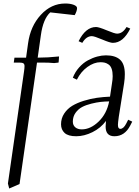

<svg xmlns="http://www.w3.org/2000/svg" viewBox="-20 -766 789 1089"><path d="M24.9 274.9 116.2 -359.9Q119.1 -379.4 119.1 -391.1Q119.1 -402.8 112.3 -407Q105.5 -411.1 87.9 -411.1H58.1L62 -439H127.9L139.2 -520Q152.3 -617.2 211.4 -681.6Q270.5 -746.1 350.1 -746.1Q378.4 -746.1 397.7 -738.8Q417 -731.4 417 -720.2Q417 -703.6 403.8 -680.2L265.1 -695.8Q224.6 -658.7 211.9 -566.9L193.8 -439Q250 -439 314.9 -445.8L313 -418L312 -411.1L287.1 -408.2Q260.3 -411.1 217.8 -411.1H189.9L90.8 277.8L32.2 303.2Z M326.2 -61Q326.2 -94.7 344 -121.8Q361.8 -148.9 389.6 -165.8Q417.5 -182.6 455.3 -194.3Q493.2 -206.1 529.5 -211.2Q565.9 -216.3 604 -217.8L614.7 -290Q619.1 -315.4 619.1 -334Q619.1 -358.9 613.3 -375.5Q607.4 -392.1 596.4 -399.9Q585.4 -407.7 574.7 -410.4Q564 -413.1 549.8 -413.1Q513.2 -413.1 475.8 -386.2Q438.5 -359.4 416 -314L393.1 -325.2Q405.8 -357.9 428.7 -383.5Q451.7 -409.2 478.3 -423.6Q504.9 -438 531 -445.1Q557.1 -452.1 581.1 -452.1Q633.8 -452.1 660.9 -427.5Q688 -402.8 688 -345.2Q688 -320.3 684.1 -294.9L653.8 -104Q648.9 -68.8 648.9 -58.1Q648.9 -35.2 662.1 -35.2Q680.7 -35.2 695.8 -64.9L707 -86.9L730 -76.2L718.8 -54.2Q687.5 6.8 628.9 6.8Q579.1 6.8 579.1 -47.9Q579.1 -60.5 581.1 -80.1Q551.3 -39.6 504.4 -16.4Q457.5 6.8 412.1 6.8Q366.7 6.8 346.4 -12Q326.2 -30.8 326.2 -61ZM393.1 -76.2Q393.1 -55.7 407 -43.9Q420.9 -32.2 443.8 -32.2Q493.2 -32.2 539.3 -76.4Q585.4 -120.6 599.1 -190.9Q573.7 -190.4 551 -188Q528.3 -185.5 497.8 -178Q467.3 -170.4 445.6 -158.9Q423.8 -147.5 408.4 -126Q393.1 -104.5 393.1 -76.2ZM425.8 -532.2Q465.8 -612.8 524.9 -612.8Q540.5 -612.8 585.4 -594Q630.4 -575.2 644 -575.2Q675.3 -575.2 697.8 -612.8L718.8 -604Q678.7 -522.9 620.1 -522.9Q604.5 -522.9 559.6 -542Q514.6 -561 501 -561Q469.2 -561 446.8 -522.9Z"/></svg>

Font: Dihjauti S
Style: Italic
Weight: 400
Italic angle: -9°
Designer: T. Christopher White
Version: Version 3.0.0